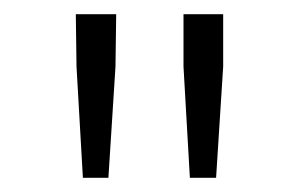

<svg xmlns="http://www.w3.org/2000/svg" viewBox="-20 -860 423 271"><path d="M133 -609H97L88 -766L87 -840H144L143 -766ZM285 -609H248L239 -766V-840H295V-766Z"/></svg>

Font: LXGW 975 Gothic SC 200W
Style: Regular
Weight: 200
Version: Version 2.01;February 25, 2021